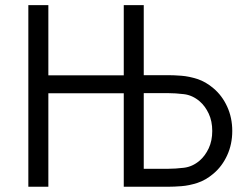

<svg xmlns="http://www.w3.org/2000/svg" viewBox="-20 -711 953 731"><path d="M87.9 -691.4H164.1V-424.3H451.2V-691.4H527.3V-424.8H620.6Q642.1 -424.8 670.9 -422.6Q699.7 -420.4 731.4 -410.2Q763.2 -399.9 792.5 -375Q825.7 -347.2 845 -304.9Q864.3 -262.7 864.3 -212.4Q864.3 -162.1 845 -119.9Q825.7 -77.6 792.5 -49.8Q763.2 -24.9 731.4 -14.6Q699.7 -4.4 670.9 -2.2Q642.1 0 620.6 0H451.2V-356H164.1V0H87.9ZM788.1 -212.4Q788.1 -249.5 774.7 -278.3Q761.2 -307.1 740.2 -325.2Q712.9 -348.6 680.2 -352.5Q647.5 -356.4 620.6 -356.4H527.3V-68.4H620.6Q647.5 -68.4 680.2 -72.3Q712.9 -76.2 740.2 -99.6Q761.2 -117.7 774.7 -146.5Q788.1 -175.3 788.1 -212.4Z"/></svg>

Font: Gidole
Style: Regular
Weight: 400
Version: Version 2.100; ttfautohint (v1.8.4.7-5d5b)